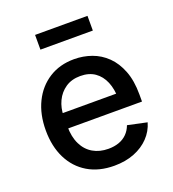

<svg xmlns="http://www.w3.org/2000/svg" viewBox="-134 -831 852 945"><g transform="rotate(-20 291.5 -358.5)"><path d="M304.2 11.2Q224.1 11.2 166 -23.4Q107.9 -58.1 76.7 -120.8Q45.4 -183.6 45.4 -267.6Q45.4 -351.1 76.4 -414.6Q107.4 -478 163.8 -513.9Q220.2 -549.8 295.4 -549.8Q343.3 -549.8 387 -534.2Q430.7 -518.6 464.8 -485.4Q499 -452.1 519 -400.4Q539.1 -348.6 539.1 -276.4V-239.3H104V-319.3H483.9L434.1 -293Q434.1 -342.8 418.2 -380.9Q402.3 -418.9 371.8 -440.2Q341.3 -461.4 295.9 -461.4Q250.5 -461.4 218.5 -439.7Q186.5 -418 169.4 -382.1Q152.3 -346.2 152.3 -303.2V-250Q152.3 -194.8 171.4 -156Q190.4 -117.2 224.9 -97.2Q259.3 -77.1 305.2 -77.1Q335.9 -77.1 360.6 -85.9Q385.3 -94.7 402.8 -112.3Q420.4 -129.9 429.7 -155.3L530.3 -133.8Q518.1 -90.8 486.8 -58.1Q455.6 -25.4 409.2 -7.1Q362.8 11.2 304.2 11.2ZM431.2 -727.5V-650.4H156.7V-727.5Z"/></g></svg>

Font: Inter 16pt Medium
Style: Regular
Weight: 500
Version: Version 4.001;git-66647c0bb